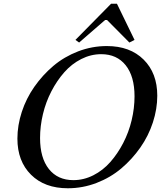

<svg xmlns="http://www.w3.org/2000/svg" viewBox="-20 -1009 871 1039"><path d="M408.2 -778.8 388.2 -793 581.1 -988.8H612.8L708 -793L680.2 -778.8L559.1 -900.9H548.8ZM347.2 9.8Q221.7 9.8 147.9 -63.5Q74.2 -136.7 74.2 -258.8Q74.2 -330.6 97.9 -403.3Q121.6 -476.1 166 -539.6Q210.4 -603 269 -652.6Q327.6 -702.1 402.8 -731Q478 -759.8 558.1 -759.8Q683.6 -759.8 757.3 -686.5Q831.1 -613.3 831.1 -491.2Q831.1 -419.4 807.4 -346.7Q783.7 -273.9 739.3 -210.4Q694.8 -147 636.2 -97.4Q577.6 -47.9 502.4 -19Q427.2 9.8 347.2 9.8ZM377 -34.2Q433.1 -34.2 485.1 -60.5Q537.1 -86.9 576.9 -132.1Q616.7 -177.2 646.7 -235.1Q676.8 -293 692.4 -358.4Q708 -423.8 708 -487.8Q708 -595.7 660.2 -655.8Q612.3 -715.8 527.8 -715.8Q471.7 -715.8 419.7 -689.5Q367.7 -663.1 327.9 -617.9Q288.1 -572.8 258.1 -514.9Q228 -457 212.4 -391.6Q196.8 -326.2 196.8 -262.2Q196.8 -154.3 244.6 -94.2Q292.5 -34.2 377 -34.2Z"/></svg>

Font: Happy Times at the IKOB New Game Plus Edition
Style: Italic
Weight: 400
Italic angle: -16°
Designer: Lucas Le Bihan
Foundry: Lucas Le Bihan
Version: Version 1.000;PS 1.0;hotconv 1.0.88;makeotf.lib2.5.647800